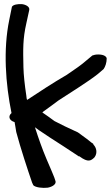

<svg xmlns="http://www.w3.org/2000/svg" viewBox="-20 -761 543 934"><path d="M25 -664C-5 -519 7 -353 36 -211C19 -197 23 -175 51 -167C54 -152 56 -136 59 -119C79 -43 116 69 136 127L142 140C152 151 187 155 212 152C235 148 257 134 249 117L244 102C240 91 227 61 206 12C186 -35 168 -86 150 -142C156 -138 163 -133 169 -128C203 -105 242 -79 288 -50C332 -21 360 -3 364 0L366 -1L367 0C409 31 423 21 440 4C456 -18 448 -44 435 -57L433 -62L424 -68C416 -75 397 -90 359 -117C313 -138 275 -156 245 -172C223 -189 203 -202 186 -214C187 -215 190 -218 193 -220C215 -236 238 -252 264 -272C322 -310 411 -365 456 -401L484 -425C492 -436 499 -456 499 -476C499 -484 488 -496 458 -496C446 -496 437 -494 429 -491L428 -490L398 -465C378 -447 345 -424 305 -397C236 -357 168 -312 112 -275C109 -280 109 -290 108 -296C100 -349 95 -395 94 -433C92 -523 91 -572 108 -647L122 -711C127 -728 105 -739 86 -741C68 -742 44 -739 38 -728Z"/></svg>

Font: Stray Cat
Style: BlkExt
Weight: 900
Version: Version 1.0